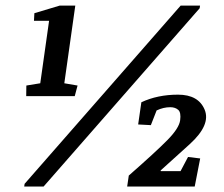

<svg xmlns="http://www.w3.org/2000/svg" viewBox="-20 -681 817 701"><path d="M601.6 -289.6Q576.7 -289.6 551.8 -277.8L530.8 -224.1L484.4 -226.6L496.1 -307.6Q555.2 -335.4 629.9 -335.4Q704.6 -335.4 727.3 -280.3Q750 -225.1 673.1 -155Q596.2 -85 566.4 -58.6L566.9 -56.2H639.2L666.5 -107.9L710.9 -102.5L690.9 0H444.3L450.2 -40Q548.8 -126.5 591.3 -169.7Q633.8 -212.9 637.7 -241.7Q641.6 -270.5 630.6 -280Q619.6 -289.6 601.6 -289.6ZM639.6 -660.6H710.4L709 -650.9L139.2 0H68.4L69.8 -9.8ZM252.9 -330.1H75.7L76.2 -368.7L127 -377L159.2 -605H104L105.5 -632.8L198.2 -660.6H254.9L214.8 -377L263.2 -368.7Z"/></svg>

Font: NoticiaText-BoldItalic
Style: Bold Italic
Weight: 700
Italic angle: -8°
Designer: JM Sole
Foundry: JM Sole
Version: Version 1.003